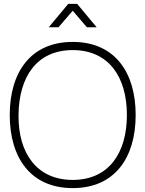

<svg xmlns="http://www.w3.org/2000/svg" viewBox="-20 -950 746 985"><path d="M230 -810H280L353 -895L426 -810H476L376 -930H330ZM353 15C568 15 676 -140 676 -360C676 -580 568 -735 353 -735C138 -735 30 -580 30 -360C30 -140 138 15 353 15ZM353 -27C168 -27 73 -165 75 -360C77 -555 168 -693 353 -693C538 -693 631 -555 631 -360C631 -165 538 -27 353 -27Z"/></svg>

Font: Vela Sans ExtLt
Style: Regular
Weight: 200
Designer: Principal design: Mikhail Sharanda - project Manrope.
Design modification: Ravid Balaliev
Foundry: Mikhail Sharanda
Version: Version 1.001